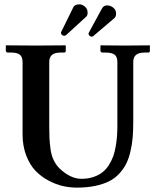

<svg xmlns="http://www.w3.org/2000/svg" viewBox="-20 -855 718 885"><path d="M515.1 -792Q515.1 -779.3 507.8 -772L409.2 -688Q407.2 -686 401.9 -686Q397.5 -686 392.8 -689.9Q388.2 -693.8 388.2 -699.2Q388.2 -703.1 389.2 -704.1L451.2 -817.9Q459 -830.1 474.1 -830.1Q488.8 -830.1 502 -819.8Q515.1 -809.6 515.1 -792ZM369.1 -826.2Q383.8 -815.9 383.8 -796.9Q383.8 -783.2 377 -777.8L283.2 -691.9Q277.3 -689.9 274.9 -689.9Q272.9 -689.9 267.1 -692.9Q261.2 -697.3 261.2 -704.1Q261.2 -707 262.2 -708L318.8 -823.2Q326.2 -835 346.2 -835Q358.4 -835 369.1 -826.2ZM521 -568.8Q521 -592.8 508.3 -602.8Q495.6 -612.8 465.8 -612.8H452.1Q448.2 -612.8 445.6 -615.2Q442.9 -617.7 442.9 -621.1V-645L444.8 -646Q518.1 -645 557.1 -645L668.9 -646L670.9 -645V-621.1Q670.9 -612.8 663.1 -612.8H648.9Q619.1 -612.8 606.7 -601.8Q594.2 -590.8 594.2 -568.8V-294.9Q594.2 -254.4 591.6 -221.9Q588.9 -189.5 581.3 -157Q573.7 -124.5 561.5 -100.1Q549.3 -75.7 529.3 -54.2Q509.3 -32.7 482.4 -19.3Q455.6 -5.9 418.2 2Q380.9 9.8 334 9.8Q302.7 9.8 270.5 2.7Q238.3 -4.4 204.1 -22.5Q169.9 -40.5 143.8 -67.6Q117.7 -94.7 100.8 -138.4Q84 -182.1 84 -236.8V-568.8Q84 -592.8 71.5 -602.8Q59.1 -612.8 29.8 -612.8H16.1Q12.2 -612.8 9.5 -615.2Q6.8 -617.7 6.8 -621.1V-645L8.8 -646Q106 -645 146 -645L280.8 -646L283.2 -645V-621.1Q283.2 -612.8 274.9 -612.8H261.2Q231.9 -612.8 219.5 -601.8Q207 -590.8 207 -568.8V-270Q207 -236.3 208 -217.5Q209 -198.7 212.6 -169.7Q216.3 -140.6 226.6 -118.7Q236.8 -96.7 252.9 -80.1Q304.2 -30.8 355 -30.8Q385.7 -30.8 410.4 -39.1Q435.1 -47.4 452.1 -60.8Q469.2 -74.2 481.9 -94.2Q494.6 -114.3 502 -135Q509.3 -155.8 513.7 -181.9Q518.1 -208 519.5 -230Q521 -252 521 -277.8Z"/></svg>

Font: Linux Libertine G
Style: Semibold
Weight: 600
Designer: Philipp H. Poll
Foundry: Philipp H. Poll
Version: Version 5.1.1